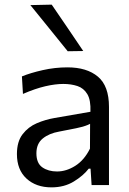

<svg xmlns="http://www.w3.org/2000/svg" viewBox="-20 -798 558 828"><path d="M202 10Q135.5 10 94.2 -28Q53 -66 53 -133.5Q53 -187.5 77.5 -219.2Q102 -251 139.2 -266.8Q176.5 -282.5 214.5 -289L370 -316Q372 -366.5 356.5 -392.2Q341 -418 313.8 -427Q286.5 -436 253 -436Q218.5 -436 175.2 -426Q132 -416 79 -393L74.5 -468.5Q111 -483.5 163.8 -495.5Q216.5 -507.5 271 -507.5Q354.5 -507.5 402.2 -467.5Q450 -427.5 450 -337V0H375L370.5 -70.5H362.5Q339.5 -40.5 298.2 -15.2Q257 10 202 10ZM226 -58.5Q266 -58.5 304.8 -83Q343.5 -107.5 368 -157L368.5 -264Q360.5 -259.5 347.2 -255Q334 -250.5 307.8 -244.8Q281.5 -239 235 -230.5Q192 -223 164.5 -200.8Q137 -178.5 137 -137Q137 -94 162.8 -76.2Q188.5 -58.5 226 -58.5ZM272 -577Q232 -626.5 192 -676Q152 -725.5 111 -776L203 -778Q237 -728.5 270.8 -678.8Q304.5 -629 339 -578Z"/></svg>

Font: Commissioner
Style: Regular
Weight: 400
Designer: Kostas Bartsokas
Foundry: Kostas Bartsokas
Version: Version 1.000; ttfautohint (v1.8.3)